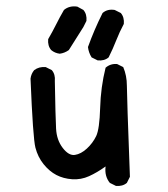

<svg xmlns="http://www.w3.org/2000/svg" viewBox="-20 -574 540 617"><path d="M352.5 23.4 333 13.7Q315.4 -7.8 319.3 -39.1Q292 -19.5 266.1 -7.8Q240.2 3.9 211.9 2Q183.6 0 161.1 -11.7Q138.7 -23.4 120.1 -46.4Q101.6 -69.3 93.8 -99.6Q85.9 -129.9 78.1 -321.3Q80.1 -336.9 89.8 -348.6Q105.5 -360.4 127 -358.4L146.5 -348.6Q158.2 -335 156.2 -313.5Q158.2 -197.3 160.2 -160.6Q162.1 -124 181.6 -98.6Q201.2 -73.2 220.7 -76.2Q240.2 -79.1 259.3 -96.7Q278.3 -114.3 289.1 -136.7Q299.8 -159.2 301.8 -226.6Q303.7 -293.9 319.3 -356.4Q335 -370.1 356.4 -368.2L376 -358.4Q387.7 -331.1 387.7 -298.8Q387.7 -266.6 397.5 -5.9L387.7 13.7Q374 25.4 352.5 23.4ZM293.9 -379.9 274.4 -389.6Q264.6 -405.3 262.7 -422.9Q272.5 -450.2 284.2 -477.5Q295.9 -504.9 309.6 -532.2Q325.2 -545.9 348.6 -542L368.2 -532.2Q379.9 -518.6 377.9 -497.1Q364.3 -471.7 353.5 -444.3Q342.8 -417 329.1 -389.6Q315.4 -377.9 293.9 -379.9ZM171.9 -401.4Q156.2 -403.3 144.5 -413.1Q132.8 -426.8 134.8 -448.2Q148.4 -471.7 160.2 -495.1Q171.9 -518.6 185.5 -542Q203.1 -556.6 228.5 -552.7L248 -542Q259.8 -528.3 257.8 -506.8L248 -487.3Q222.7 -446.3 201.2 -413.1Q187.5 -403.3 171.9 -401.4Z"/></svg>

Font: NaikaiFont
Style: Regular-Lite
Weight: 400
Version: Version 1.67